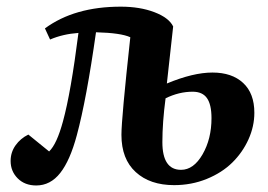

<svg xmlns="http://www.w3.org/2000/svg" viewBox="-20 -548 813 582"><path d="M131.8 -428.2 116.2 -461.9Q205.6 -527.8 346.2 -527.8Q404.3 -527.8 448.2 -511Q492.2 -494.1 504.9 -467.8L485.8 -294.9Q565.4 -328.1 624 -328.1Q683.1 -328.1 717 -296.6Q751 -265.1 751 -206.1Q751 -165 733.2 -125.5Q715.3 -85.9 684.1 -55.2Q652.8 -24.4 606.7 -5.6Q560.5 13.2 507.8 13.2Q434.6 13.2 391.4 -26.4Q348.1 -65.9 348.1 -139.2Q348.1 -188.5 375 -435.1Q346.7 -448.2 271 -450.2Q242.2 -246.6 212.9 -138.2Q192.4 -61.5 162.6 -23.7Q132.8 14.2 89.8 14.2Q55.2 14.2 33.7 -7.3Q12.2 -28.8 12.2 -60.1Q12.2 -86.4 27.1 -107.4Q42 -128.4 65.9 -140.1L128.9 -88.9Q152.3 -111.3 170.9 -180.2Q194.8 -267.1 217.8 -448.2Q170.4 -444.8 131.8 -428.2ZM481.9 -250Q472.2 -176.8 472.2 -117.2Q472.2 -33.2 528.8 -33.2Q566.9 -33.2 594 -80.1Q621.1 -127 621.1 -189.9Q621.1 -231 607.4 -250.5Q593.8 -270 564 -270Q522.5 -270 481.9 -250Z"/></svg>

Font: Literata SemiBold
Style: Italic
Weight: 650
Italic angle: -2.39999°
Designer: Latin by Veronika Burian and Jose Scaglione. Greek by Irene Vlachou. Cyrillic by Vera Evstafieva
Foundry: TypeTogether
Version: Version 3.021